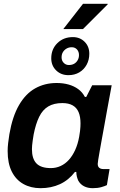

<svg xmlns="http://www.w3.org/2000/svg" viewBox="-20 -972 627 1004"><path d="M192 12Q141 12 102 -10Q63 -32 41.5 -75Q20 -118 20 -182Q20 -202 22.5 -223.5Q25 -245 29 -270Q45 -363 79.5 -422.5Q114 -482 164 -510Q214 -538 276 -538Q310 -538 338.5 -530Q367 -522 389 -506Q411 -490 424 -465H431L462 -526H564L540 -396Q533 -355 525.5 -315.5Q518 -276 512 -241.5Q506 -207 501 -180Q496 -153 493.5 -136Q491 -119 491 -115Q491 -101 499 -94.5Q507 -88 520 -88H553L539 -4Q529 1 510 6.5Q491 12 465 12Q439 12 419.5 2Q400 -8 389 -28Q385 -37 382 -48.5Q379 -60 379 -73H372Q339 -30 293.5 -9Q248 12 192 12ZM246 -93Q273 -93 297 -104Q321 -115 340 -136Q359 -157 373 -187.5Q387 -218 394 -257Q397 -274 398.5 -286.5Q400 -299 400.5 -309Q401 -319 401 -327Q401 -362 391 -385.5Q381 -409 360 -421Q339 -433 306 -433Q262 -433 232.5 -415.5Q203 -398 185 -361.5Q167 -325 156 -269Q153 -251 151 -237Q149 -223 148 -212Q147 -201 147 -192Q147 -142 170.5 -117.5Q194 -93 246 -93ZM338 -579Q299 -579 273.5 -604Q248 -629 248 -667Q248 -715 280 -746.5Q312 -778 361 -778Q398 -778 422.5 -753.5Q447 -729 447 -691Q447 -659 433 -633.5Q419 -608 394.5 -593.5Q370 -579 338 -579ZM340 -632Q356 -632 367.5 -638.5Q379 -645 386 -657Q393 -669 393 -684Q393 -702 382.5 -713.5Q372 -725 355 -725Q340 -725 328 -718Q316 -711 309 -699.5Q302 -688 302 -672Q302 -655 313 -643.5Q324 -632 340 -632ZM311 -820 414 -952H543V-949L414 -820Z"/></svg>

Font: Archivo SemiBold SemiBold
Style: Italic
Weight: 600
Italic angle: -10°
Version: Version 2.001